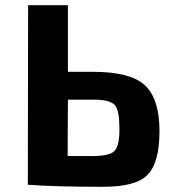

<svg xmlns="http://www.w3.org/2000/svg" viewBox="-20 -710 648 738"><path d="M338 -434Q477 -434 534 -385Q593 -333 593 -206Q593 -82 545 -36Q500 8 377 8Q186 8 87 0L88 -690H241V-434ZM332 -110Q400 -110 419 -129Q440 -149 439 -217Q439 -283 423 -304Q405 -327 342 -327H241L240 -110Z"/></svg>

Font: Taylor Sans Bold LRS
Style: Bold
Weight: 700
Italic angle: -8°
Designer: Natanael Gama
Version: Version 1.001 September 8, 2015